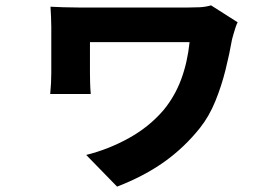

<svg xmlns="http://www.w3.org/2000/svg" viewBox="-20 -586 1040 715"><path d="M865 -503Q862 -498 857.5 -485Q853 -472 849.5 -459Q846 -446 844 -439Q835 -387 820 -326.5Q805 -266 782 -209.5Q759 -153 725 -110Q667 -37 592 16.5Q517 70 416 109L301 -9Q385 -30 460.5 -72Q536 -114 589 -176Q631 -227 654.5 -290Q678 -353 686 -429Q673 -429 645 -429Q617 -429 580 -429Q543 -429 502.5 -429Q462 -429 424.5 -429Q387 -429 358 -429Q329 -429 315 -429Q315 -420 315 -405.5Q315 -391 315 -375Q315 -359 315 -343Q315 -327 315 -314Q315 -305 315.5 -281Q316 -257 318 -236H167Q169 -256 170 -276Q171 -296 171 -314Q171 -327 171 -350Q171 -373 171 -399.5Q171 -426 171 -449Q171 -472 171 -487Q171 -503 170 -524Q169 -545 168 -561Q188 -560 216.5 -559Q245 -558 274 -558Q282 -558 311 -558Q340 -558 380.5 -558Q421 -558 466.5 -558Q512 -558 555 -558Q598 -558 631 -558Q664 -558 679 -558Q702 -558 723.5 -559Q745 -560 766 -566Z"/></svg>

Font: Noto Sans TC ExtraBold
Style: Regular
Weight: 800
Designer: Ryoko NISHIZUKA  (kana, bopomofo & ideographs); Paul D. Hunt (Latin, Greek & Cyrillic); Sandoll Communications , Soo-you
Foundry: Adobe
Version: Version 2.004-H2;hotconv 1.0.118;makeotfexe 2.5.65603